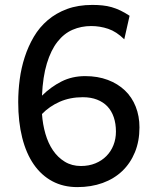

<svg xmlns="http://www.w3.org/2000/svg" viewBox="-20 -745 626 777"><path d="M314.9 -351.6Q263.7 -351.6 221.9 -333.3Q180.2 -314.9 149.9 -283.7Q152.8 -241.7 163.8 -203.6Q174.8 -165.5 194.3 -136.7Q213.9 -107.9 242.2 -90.6Q270.5 -73.2 307.6 -73.2Q339.8 -73.2 366 -84Q392.1 -94.7 410.6 -113.5Q429.2 -132.3 439.2 -157.7Q449.2 -183.1 449.2 -212.4Q449.2 -244.6 440.4 -270.5Q431.6 -296.4 414.8 -314.2Q397.9 -332 372.8 -341.8Q347.7 -351.6 314.9 -351.6ZM544.4 -229.5Q544.4 -173.8 526.1 -129.2Q507.8 -84.5 474.9 -53Q441.9 -21.5 395.5 -4.6Q349.1 12.2 293 12.2Q236.3 12.2 191.9 -11.5Q147.5 -35.2 116.7 -79.6Q85.9 -124 69.8 -188Q53.7 -252 53.7 -332Q53.7 -377 59.8 -423.6Q65.9 -470.2 80.1 -513.9Q94.2 -557.6 116.9 -596.2Q139.6 -634.8 173.1 -663.3Q206.5 -691.9 251.2 -708.5Q295.9 -725.1 354 -725.1Q375.5 -725.1 394.5 -723.1Q413.6 -721.2 431.6 -716.1Q449.7 -710.9 467.5 -702.4Q485.4 -693.8 504.4 -681.2L482.9 -585.9Q451.2 -617.2 417.7 -628.4Q384.3 -639.6 349.1 -639.6Q308.6 -639.6 273.7 -624.5Q238.8 -609.4 212.4 -575.7Q186 -542 169.7 -488.3Q153.3 -434.6 149.9 -357.9Q186 -393.6 229 -415.3Q272 -437 324.7 -437Q375.5 -437 416.3 -421.6Q457 -406.2 485.6 -378.9Q514.2 -351.6 529.3 -313.2Q544.4 -274.9 544.4 -229.5Z"/></svg>

Font: Andika Basic
Style: Regular
Weight: 400
Designer: Annie Olsen & Victor Gaultney
Foundry: SIL International
Version: Version 1.000